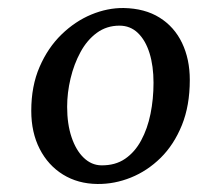

<svg xmlns="http://www.w3.org/2000/svg" viewBox="-20 -821 494 479"><path d="M288.5 -801Q341.5 -800 378.2 -777Q415 -754 434.2 -713.8Q453.5 -673.5 453.5 -621.5Q453.5 -557.5 433.8 -508.8Q414 -460 380.8 -427.2Q347.5 -394.5 306.5 -378Q265.5 -361.5 223 -362Q174.5 -362.5 137.2 -385.5Q100 -408.5 79 -449.5Q58 -490.5 58 -544.5Q58 -606.5 78.8 -654.2Q99.5 -702 133.5 -735Q167.5 -768 208 -784.8Q248.5 -801.5 288.5 -801ZM278 -757Q246 -757 221.5 -739Q197 -721 180.8 -691Q164.5 -661 156 -625.2Q147.5 -589.5 147.5 -554.5Q147.5 -511.5 158.5 -478.8Q169.5 -446 188.8 -427.5Q208 -409 232.5 -408.5Q267.5 -408 292 -424.8Q316.5 -441.5 332.2 -470.8Q348 -500 355.5 -537Q363 -574 363 -614.5Q363 -656.5 353 -688.5Q343 -720.5 324 -738.8Q305 -757 278 -757Z"/></svg>

Font: Merriweather 24pt
Style: Italic
Weight: 400
Italic angle: -7.8°
Designer: Eben Sorkin
Foundry: Eben Sorkin
Version: Version 2.101